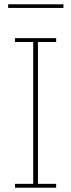

<svg xmlns="http://www.w3.org/2000/svg" viewBox="-20 -876 332 896"><path d="M50 -18H135V-680H50V-698H242V-680H157V-18H242V0H50ZM18 -856H276V-839H18Z"/></svg>

Font: IBM Plex Serif Thin
Style: Regular
Weight: 100
Designer: Mike Abbink, Paul van der Laan, Pieter van Rosmalen
Foundry: Bold Monday
Version: Version 3.001